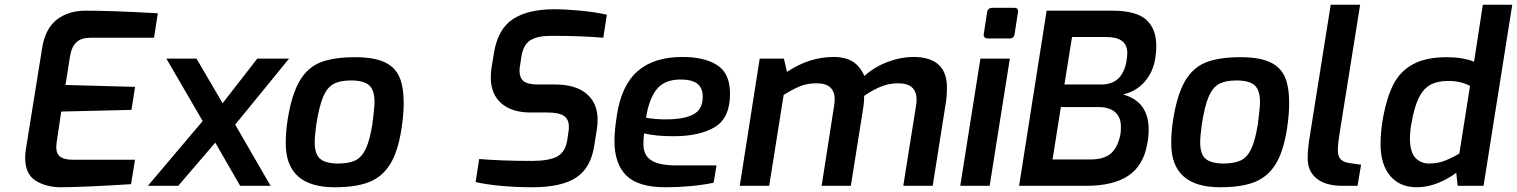

<svg xmlns="http://www.w3.org/2000/svg" viewBox="-20 -783 6392 809"><path d="M86 -119Q86 -135 89 -154L157 -577Q170 -662 219 -700Q268 -738 341 -738Q454 -738 645 -727L629 -624H361Q323 -624 302.5 -605.5Q282 -587 275 -546L256 -425L549 -417L534 -320L238 -313L219 -185Q217 -169 217 -164Q217 -135 234 -122.5Q251 -110 285 -110H549L532 -7Q344 5 237 6Q175 6 130.5 -21.5Q86 -49 86 -119Z M971 -258 1120 0H992L887 -182L731 0H603L834 -273L681 -536H808L918 -348L1064 -536H1198Z M1184 -179Q1184 -228 1192 -279Q1209 -385 1242.5 -442Q1276 -499 1331 -520.5Q1386 -542 1476 -542Q1556 -542 1600.5 -521Q1645 -500 1663 -458.5Q1681 -417 1681 -349Q1681 -301 1672 -242Q1657 -144 1623.5 -90.5Q1590 -37 1534.5 -15.5Q1479 6 1390 6Q1184 6 1184 -179ZM1549 -260Q1558 -328 1558 -354Q1558 -403 1535.5 -423.5Q1513 -444 1459 -444Q1412 -444 1385 -429Q1358 -414 1341.5 -375Q1325 -336 1313 -260Q1306 -208 1306 -184Q1306 -132 1330 -113Q1354 -94 1404 -94Q1450 -94 1477 -107Q1504 -120 1521 -155.5Q1538 -191 1549 -260Z M1984 -16 1999 -113Q2093 -105 2222 -105Q2293 -105 2327.5 -123.5Q2362 -142 2370 -192L2375 -226Q2377 -234 2377 -249Q2377 -281 2355.5 -295Q2334 -309 2286 -309H2216Q2136 -309 2092 -348Q2048 -387 2048 -456Q2048 -476 2051 -497L2061 -558Q2077 -660 2140.5 -702Q2204 -744 2315 -744Q2363 -744 2426 -738Q2489 -732 2537 -721L2522 -624Q2431 -632 2301 -632Q2245 -632 2215 -613.5Q2185 -595 2177 -545L2172 -511Q2169 -498 2169 -486Q2169 -454 2187 -440.5Q2205 -427 2245 -427H2318Q2406 -427 2452 -387.5Q2498 -348 2498 -279Q2498 -260 2495 -239L2484 -170Q2470 -76 2408 -35Q2346 6 2223 6Q2154 6 2090 0Q2026 -6 1984 -16Z M2569 -190Q2569 -230 2579 -296Q2598 -423 2666.5 -483Q2735 -543 2856 -543Q2948 -543 3002 -508.5Q3056 -474 3056 -388Q3056 -286 2992 -247.5Q2928 -209 2818 -209Q2742 -209 2694 -221Q2691 -199 2691 -176Q2691 -129 2724 -107.5Q2757 -86 2831 -86H2999L2987 -13Q2894 6 2783 6Q2670 6 2619.5 -43Q2569 -92 2569 -190ZM2941 -375Q2941 -413 2918 -430.5Q2895 -448 2848 -448Q2781 -448 2748 -408Q2715 -368 2702 -287Q2741 -280 2784 -280Q2864 -280 2902.5 -301.5Q2941 -323 2941 -375Z M3181 -536H3283L3296 -480Q3390 -543 3492 -543Q3542 -543 3573 -523.5Q3604 -504 3622 -463Q3666 -502 3721 -522.5Q3776 -543 3828 -543Q3970 -543 3970 -414Q3970 -375 3964 -342L3910 0H3786L3840 -339Q3842 -353 3842 -363Q3842 -432 3765 -432Q3727 -432 3693 -418.5Q3659 -405 3621 -379Q3622 -361 3618 -333L3565 0H3442L3494 -334Q3497 -354 3497 -364Q3497 -432 3421 -432Q3382 -432 3352 -420Q3322 -408 3282 -383L3221 0H3097Z M4125 -639 4139 -730Q4142 -750 4161 -750H4255Q4264 -750 4267.5 -744.5Q4271 -739 4269 -730L4255 -639Q4252 -621 4235 -621H4141Q4133 -621 4128.5 -626Q4124 -631 4125 -639ZM4111 -536H4235L4150 0H4026Z M4390 -738H4666Q4767 -738 4809.5 -700Q4852 -662 4852 -590Q4852 -563 4848 -539Q4839 -479 4802.5 -438Q4766 -397 4712 -385Q4820 -355 4820 -237Q4820 -206 4814 -177Q4798 -85 4734 -42.5Q4670 0 4557 0H4274ZM4621 -427Q4705 -427 4725 -517Q4730 -544 4730 -558Q4730 -594 4707.5 -610.5Q4685 -627 4641 -627H4497L4465 -427ZM4573 -111Q4632 -111 4661 -136.5Q4690 -162 4701 -217Q4703 -229 4703 -249Q4703 -289 4678.5 -310.5Q4654 -332 4607 -332H4450L4415 -111Z M4915 -179Q4915 -228 4923 -279Q4940 -385 4973.5 -442Q5007 -499 5062 -520.5Q5117 -542 5207 -542Q5287 -542 5331.5 -521Q5376 -500 5394 -458.5Q5412 -417 5412 -349Q5412 -301 5403 -242Q5388 -144 5354.5 -90.5Q5321 -37 5265.5 -15.5Q5210 6 5121 6Q4915 6 4915 -179ZM5280 -260Q5289 -328 5289 -354Q5289 -403 5266.5 -423.5Q5244 -444 5190 -444Q5143 -444 5116 -429Q5089 -414 5072.5 -375Q5056 -336 5044 -260Q5037 -208 5037 -184Q5037 -132 5061 -113Q5085 -94 5135 -94Q5181 -94 5208 -107Q5235 -120 5252 -155.5Q5269 -191 5280 -260Z M5490 -115Q5490 -150 5495 -185L5587 -763H5711L5625 -225Q5624 -219 5620.5 -193.5Q5617 -168 5617 -151Q5617 -123 5630.5 -110.5Q5644 -98 5672 -95L5715 -89L5700 0H5638Q5566 0 5528 -30.5Q5490 -61 5490 -115Z M5797 -177Q5797 -229 5808 -290Q5824 -375 5852 -429Q5880 -483 5934 -512.5Q5988 -542 6077 -542Q6143 -542 6191 -523L6228 -763H6352L6231 0H6122L6116 -55Q6082 -29 6038 -11.5Q5994 6 5950 6Q5878 6 5837.5 -42Q5797 -90 5797 -177ZM6129 -136 6174 -421Q6135 -442 6082 -442Q6037 -442 6007.5 -426Q5978 -410 5959 -372.5Q5940 -335 5928 -268Q5921 -232 5921 -198Q5921 -143 5943.5 -118.5Q5966 -94 6002 -94Q6036 -94 6065.5 -105Q6095 -116 6129 -136Z"/></svg>

Font: Exo SemiBold
Style: Italic
Weight: 600
Italic angle: -9°
Designer: Natanael Gama
Foundry: Natanael Gama
Version: Version 1.500; ttfautohint (v1.6)